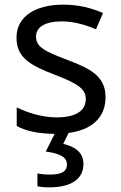

<svg xmlns="http://www.w3.org/2000/svg" viewBox="-20 -566 519 826"><path d="M339 139C339 88 300 64 252 53L275 6C374 -7 434 -59 434 -148C434 -234 375 -269 273 -307C170 -346 135 -364 135 -409C135 -449 174 -474 246 -474C298 -474 348 -459 393 -440L423 -510C373 -532 317 -546 252 -546C132 -546 51 -495 51 -404C51 -316 113 -284 217 -244C322 -204 349 -180 349 -140C349 -92 311 -61 222 -61C159 -61 94 -83 52 -104V-24C92 -2 143 9 215 10L177 86C228 93 268 106 268 141C268 174 242 185 194 185C175 185 153 183 141 180V235C152 238 171 240 191 240C289 240 339 203 339 139Z"/></svg>

Font: Noto Sans Arabic UI
Style: Regular
Weight: 400
Designer: Monotype Design Team, Nadine Chahine and Nizar Qandah
Foundry: Monotype Imaging Inc.
Version: Version 2.010